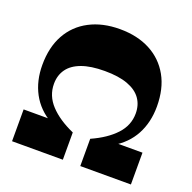

<svg xmlns="http://www.w3.org/2000/svg" viewBox="-130 -874 1003 1004"><g transform="rotate(20 371.0 -372.0)"><path d="M40.3 0V-177H206L199.5 -161.5Q125.8 -204 89.1 -272.6Q52.5 -341.2 52.5 -429.2Q52.5 -528 91.5 -598.2Q130.5 -668.5 202.5 -706.2Q274.5 -744 371 -744Q468.5 -744 540 -706.2Q611.5 -668.5 650.9 -598.2Q690.2 -528 690.2 -429.2Q690.2 -341.2 653.4 -272.5Q616.5 -203.7 542.5 -161.2L537 -177H701.7V0H420V-151.7Q503.5 -189 551 -240Q598.5 -291 598.5 -357.3Q598.5 -404.8 574 -439.3Q549.5 -473.8 499.1 -492.4Q448.8 -511 371 -511Q293.5 -511 243.1 -492.4Q192.7 -473.8 168.1 -439.3Q143.5 -404.8 143.5 -357.3Q143.5 -291 191.1 -240Q238.7 -189 323 -151.7V0Z"/></g></svg>

Font: Savate ExtraLight
Style: Regular
Weight: 200
Designer: Max Esnée
Foundry: Plomb Type
Version: Version 2.000